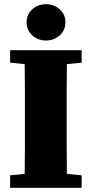

<svg xmlns="http://www.w3.org/2000/svg" viewBox="-20 -890 435 910"><path d="M28 -593V-652H367V-593L297 -586Q296 -526 296 -465Q296 -404 296 -342V-311Q296 -250 296 -188.5Q296 -127 297 -66L367 -59V0H28V-59L97 -66Q98 -126 98 -187.5Q98 -249 98 -310V-342Q98 -403 98 -464Q98 -525 97 -586ZM198 -698Q160 -698 133 -722.5Q106 -747 106 -784Q106 -822 133 -846Q160 -870 198 -870Q236 -870 263 -846Q290 -822 290 -784Q290 -747 263 -722.5Q236 -698 198 -698Z"/></svg>

Font: Source Serif Pro Black
Style: Regular
Weight: 900
Designer: Frank Grießhammer
Foundry: Adobe Systems Incorporated
Version: Version 3.001;hotconv 1.0.111;makeotfexe 2.5.65597